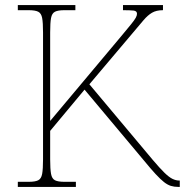

<svg xmlns="http://www.w3.org/2000/svg" viewBox="-20 -734 726 754"><path d="M50 0V-20H93Q118 -20 130 -26Q142 -32 145.5 -51Q149 -70 149 -108V-606Q149 -645 145.5 -663.5Q142 -682 130 -688Q118 -694 93 -694H50V-714H276V-694H233Q208 -694 196 -688Q184 -682 180.5 -663.5Q177 -645 177 -606V-259L457 -593Q482 -623 495 -639Q508 -655 513 -664Q518 -673 518 -680Q518 -691 504.5 -692.5Q491 -694 463 -694V-714H620V-694Q594 -694 577 -684Q560 -674 543.5 -654.5Q527 -635 500 -603L331 -403L580 -106Q608 -73 626 -55.5Q644 -38 657.5 -31.5Q671 -25 684 -25H686V0H680Q664 0 651 -4Q638 -8 624 -19Q610 -30 591 -50.5Q572 -71 545 -104L312 -382L177 -220V-108Q177 -70 180.5 -51Q184 -32 196 -26Q208 -20 233 -20H278V0Z"/></svg>

Font: Noto Serif Lao Thin
Style: Regular
Weight: 250
Designer: Monotype Design Team
Foundry: Monotype Imaging Inc.
Version: Version 2.003